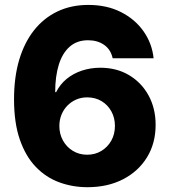

<svg xmlns="http://www.w3.org/2000/svg" viewBox="-20 -758 697 788"><path d="M338.9 10.3Q277.8 10.3 223.1 -9.8Q168.5 -29.8 127 -73Q85.4 -116.2 61.5 -184.8Q37.6 -253.4 37.6 -350.6Q37.6 -440.9 58.8 -512.5Q80.1 -584 120.1 -634.3Q160.2 -684.6 216.3 -711.2Q272.5 -737.8 342.3 -737.8Q418.5 -737.8 476.3 -708.5Q534.2 -679.2 569.1 -629.6Q604 -580.1 610.4 -519H442.4Q434.6 -554.7 407.5 -573.7Q380.4 -592.8 341.3 -592.8Q296.4 -592.8 266.4 -566.7Q236.3 -540.5 221.4 -492.7Q206.5 -444.8 206.5 -379.9H210.4Q226.1 -411.6 253.4 -434.1Q280.8 -456.5 316.4 -468.3Q352.1 -480 391.6 -480Q458.5 -480 509.5 -449.7Q560.5 -419.4 589.6 -366.5Q618.7 -313.5 618.7 -245.6Q618.7 -169.9 583.3 -112.3Q547.9 -54.7 484.9 -22.2Q421.9 10.3 338.9 10.3ZM337.4 -123Q370.6 -123 396.2 -138.7Q421.9 -154.3 436.8 -180.9Q451.7 -207.5 451.7 -241.2Q451.7 -274.4 437 -301Q422.4 -327.6 396.7 -343Q371.1 -358.4 337.9 -358.4Q313.5 -358.4 292.7 -349.4Q272 -340.3 256.3 -324.2Q240.7 -308.1 232.2 -286.9Q223.6 -265.6 223.6 -240.7Q223.6 -208 238.5 -181.2Q253.4 -154.3 279.3 -138.7Q305.2 -123 337.4 -123Z"/></svg>

Font: Inter 17pt ExtraBold
Style: Regular
Weight: 800
Version: Version 4.001;git-66647c0bb